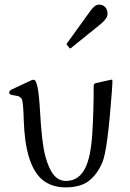

<svg xmlns="http://www.w3.org/2000/svg" viewBox="-20 -799 563 832"><path d="M270 -605Q268 -607 268 -608Q268 -609 270 -611L374 -755Q392 -779 409 -779Q426 -779 436 -768Q446 -757 446 -738.5Q446 -720 419 -697L288 -591Q285 -589 283.5 -589Q282 -589 281 -591ZM159 -24Q89 -89 83 -277Q81 -363 73 -372Q65 -381 56.5 -383Q48 -385 34 -387Q20 -389 20 -397Q20 -405 28 -410L120 -453Q121 -453 123 -453Q125 -453 127 -453Q146 -453 153.5 -316.5Q161 -180 176 -124Q191 -68 212.5 -41.5Q234 -15 266 -15Q322 -15 350 -72Q373 -119 379.5 -214.5Q386 -310 386 -426Q386 -437 396 -439Q442 -449 452 -451.5Q462 -454 465 -454Q468 -454 467 -438.5Q466 -423 464 -393Q446 -149 424 -96.5Q402 -44 365.5 -15.5Q329 13 264.5 13Q200 13 159 -24Z"/></svg>

Font: Cardo
Style: Regular
Weight: 400
Designer: David J. Perry
Foundry: David J. Perry
Version: Version 1.0451